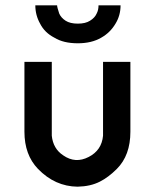

<svg xmlns="http://www.w3.org/2000/svg" viewBox="-20 -693 585 723"><path d="M195 -673H113Q113 -636 131 -604Q148 -570 185 -551Q219 -530 273 -530Q325 -530 361 -551Q395 -570 415 -604Q434 -635 434 -673H351Q351 -655 344 -642Q337 -626 319 -615Q302 -604 273 -604Q244 -604 227 -615Q210 -626 203 -642Q195 -666 195 -673ZM471 -197V-460H368V-200V-182Q363 -127 314 -102Q264 -76 218 -108Q180 -133 175 -182V-200V-460H72V-197Q72 -110 123 -57Q187 9 272 10Q321 9 356 -9Q388 -25 420 -57Q471 -108 471 -197Z"/></svg>

Font: NM-font
Style: Medium
Weight: 500
Designer: ""
Foundry: ""
Version: ""